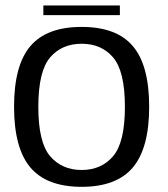

<svg xmlns="http://www.w3.org/2000/svg" viewBox="-20 -700 632 724"><path d="M288 4.5C375.5 4.5 440 -20 481 -68.5C522 -117.5 542.5 -193.5 542.5 -297.5C542.5 -401.5 522 -478 481 -526C440 -574.5 375.5 -598.5 288 -598.5C200 -598.5 135.5 -574.5 94.5 -526C53.5 -478 33 -401.5 33 -297.5C33 -193.5 53.5 -117.5 94.5 -68.5C135.5 -20 200 4.5 288 4.5ZM288 -59C238.5 -59 198.5 -76.5 169 -111C139.5 -145.5 124.5 -207.5 124.5 -297C124.5 -387 139.5 -449 169 -483.5C198.5 -518 238.5 -535 288 -535C337.5 -535 377 -518 406.5 -483.5C436 -449 451 -387 451 -297C451 -207.5 436 -145.5 406.5 -111C377 -76.5 337.5 -59 288 -59ZM143.5 -643H432V-679.5H143.5Z"/></svg>

Font: Anybody
Style: Regular
Weight: 400
Designer: Tyler Finck
Foundry: Etcetera Type Company
Version: Version 1.110